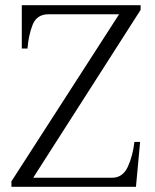

<svg xmlns="http://www.w3.org/2000/svg" viewBox="-20 -720 596 740"><path d="M24 -21 439 -665H167Q122 -665 106 -625Q90 -585 86 -533H64V-700H522V-682L108 -35H412Q453 -35 472.5 -77Q492 -119 498 -173H520L504 0H24Z"/></svg>

Font: Taviraj Light
Style: Regular
Weight: 300
Designer: Katatrad Team
Foundry: CadsonDemak
Version: Version 1.001